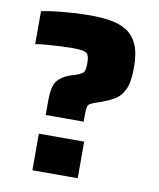

<svg xmlns="http://www.w3.org/2000/svg" viewBox="-80 -759 679 822"><g transform="rotate(10 260.0 -348.0)"><path d="M132 -243V-306Q132 -367 150 -390.5Q168 -414 204 -427L230 -435Q255 -444 262 -453Q269 -462 269 -493Q269 -530 253.5 -537.5Q238 -545 194 -545Q173 -545 142.5 -543.5Q112 -542 82.5 -539.5Q53 -537 35 -534V-677Q62 -683 98 -687Q134 -691 172.5 -693.5Q211 -696 245 -696Q291 -696 331.5 -690Q372 -684 403 -665.5Q434 -647 451.5 -609.5Q469 -572 469 -509Q469 -445 453.5 -412.5Q438 -380 413 -365.5Q388 -351 358 -340L334 -332Q317 -326 309 -321Q301 -316 299 -304Q297 -292 297 -265V-243ZM117 0V-159H314V0Z"/></g></svg>

Font: Saira ExtraBold
Style: Regular
Weight: 800
Designer: Hector Gatti with collaboration of the Omnibus-Type team
Foundry: Omnibus-Type
Version: Version 1.100; ttfautohint (v1.8.3)